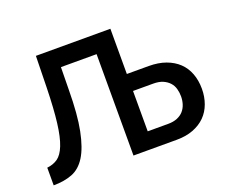

<svg xmlns="http://www.w3.org/2000/svg" viewBox="-117 -889 1259 1073"><g transform="rotate(-20 512.5 -353.0)"><path d="M32 -101Q69 -105 95.5 -123.5Q122 -142 140.5 -188.5Q159 -235 169 -315.5Q179 -396 182 -521L186 -710H629V-441H759Q816 -441 860 -425Q904 -409 934 -380.5Q964 -352 979.5 -311Q995 -270 995 -220Q995 -173 980 -132Q965 -91 936 -62Q907 -33 864 -16.5Q821 0 766 0H508V-603H296L294 -468Q293 -322 274.5 -229.5Q256 -137 223.5 -85Q191 -33 143 -14.5Q95 4 32 4ZM629 -100H751Q782 -100 805 -109.5Q828 -119 842.5 -135.5Q857 -152 864 -174Q871 -196 871 -220Q871 -243 865 -265Q859 -287 844 -303.5Q829 -320 806 -330Q783 -340 749 -340H629Z"/></g></svg>

Font: Rising Sun SemiBold
Style: Regular
Weight: 600
Designer: Matt McInerney, Pablo Impallari, Rodrigo Fuenzalida (Raleway font), Stephen Hutchings (Greek), Cristiano Sobral (main ch
Foundry: The Rising Sun Project Authors
Version: Version 4.327; ttfautohint (v1.8.4.7-5d5b-dirty)